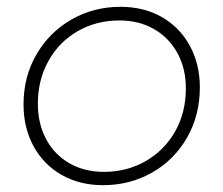

<svg xmlns="http://www.w3.org/2000/svg" viewBox="-20 -542 655 563"><path d="M566 -286Q566 -204 528.5 -138.5Q491 -73 426 -36Q361 1 282 1Q214 1 161 -29Q108 -59 78.5 -113Q49 -167 49 -236Q49 -317 87 -382.5Q125 -448 190 -485Q255 -522 333 -522Q402 -522 454.5 -492Q507 -462 536.5 -408Q566 -354 566 -286ZM91 -238Q91 -179 115.5 -133.5Q140 -88 184 -63Q228 -38 285 -38Q352 -38 407 -69.5Q462 -101 493.5 -156.5Q525 -212 525 -283Q525 -341 500.5 -386Q476 -431 432 -456.5Q388 -482 330 -482Q263 -482 208.5 -451Q154 -420 122.5 -364Q91 -308 91 -238Z"/></svg>

Font: TypoPRO Montserrat
Style: Italic
Weight: 275
Italic angle: -11.3°
Designer: Julieta Ulanovsky
Foundry: Julieta Ulanovsky
Version: Version 6.001